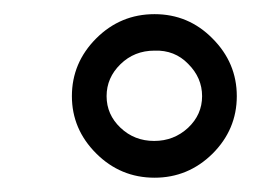

<svg xmlns="http://www.w3.org/2000/svg" viewBox="-20 -830 386 270"><path d="M244.6 -650.4Q264.2 -668.9 264.2 -694.8Q264.2 -720.7 244.6 -740.2Q225.6 -759.8 197.3 -758.8Q168.9 -758.8 149.4 -739.7Q129.9 -720.7 129.9 -694.8Q129.9 -668.9 149.4 -650.4Q168.9 -631.8 196.8 -631.8Q224.6 -631.8 244.6 -650.4ZM81.1 -694.8Q81.1 -741.7 115.2 -775.9Q149.4 -810.1 197.3 -810.1Q245.1 -810.1 278.8 -775.9Q313 -741.7 313 -694.8Q313 -647.9 278.8 -613.8Q244.6 -580.1 197.3 -580.1Q149.4 -580.1 115.2 -614.3Q81.1 -648.4 81.1 -694.8Z"/></svg>

Font: TruenoRg
Style: Book
Weight: 400
Designer: Julieta Ulanovsky
Foundry: Julieta Ulanovsky
Version: Version 3.001b